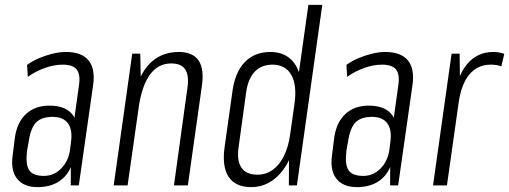

<svg xmlns="http://www.w3.org/2000/svg" viewBox="-20 -760 2087 787"><path d="M271 -175 304 -413Q310 -456 294 -475.5Q278 -495 237 -495Q202 -495 164 -481.5Q126 -468 94 -445L91 -494Q113 -510 140 -521.5Q167 -533 196 -540Q225 -547 250 -547Q314 -547 342.5 -513Q371 -479 362 -413L303 0H270ZM134 7Q77 7 50 -27.5Q23 -62 32 -124L41 -196Q50 -259 87 -293Q124 -327 182 -327Q245 -327 274 -294Q303 -261 294 -198L284 -125Q275 -61 236 -27Q197 7 134 7ZM160 -39Q201 -39 230.5 -69Q260 -99 267 -145L271 -178Q278 -228 258.5 -254.5Q239 -281 196 -281Q150 -281 127.5 -257.5Q105 -234 97 -176L91 -143Q84 -86 99.5 -62.5Q115 -39 160 -39Z M748 -398Q756 -450 739.5 -475Q723 -500 682 -500Q628 -500 594.5 -454Q561 -408 548 -317L511 -251L519 -311Q535 -429 583.5 -488Q632 -547 713 -547Q770 -547 794 -512Q818 -477 807 -404L750 0H693ZM522 -540H555L558 -386L503 0H446Z M1009 7Q945 7 917 -35.5Q889 -78 901 -160L932 -380Q942 -462 982.5 -504.5Q1023 -547 1088 -547Q1136 -547 1167 -521.5Q1198 -496 1210 -448.5Q1222 -401 1212 -334L1195 -209Q1186 -143 1160 -94.5Q1134 -46 1095.5 -19.5Q1057 7 1009 7ZM1035 -44Q1070 -44 1097.5 -63.5Q1125 -83 1143.5 -120Q1162 -157 1169 -207L1187 -334Q1198 -411 1174 -453Q1150 -495 1097 -495Q1052 -495 1024.5 -466.5Q997 -438 989 -382L958 -157Q950 -102 969.5 -73Q989 -44 1035 -44ZM1165 -177 1244 -740H1301L1197 0H1164Z M1580 -175 1613 -413Q1619 -456 1603 -475.5Q1587 -495 1546 -495Q1511 -495 1473 -481.5Q1435 -468 1403 -445L1400 -494Q1422 -510 1449 -521.5Q1476 -533 1505 -540Q1534 -547 1559 -547Q1623 -547 1651.5 -513Q1680 -479 1671 -413L1612 0H1579ZM1443 7Q1386 7 1359 -27.5Q1332 -62 1341 -124L1350 -196Q1359 -259 1396 -293Q1433 -327 1491 -327Q1554 -327 1583 -294Q1612 -261 1603 -198L1593 -125Q1584 -61 1545 -27Q1506 7 1443 7ZM1469 -39Q1510 -39 1539.5 -69Q1569 -99 1576 -145L1580 -178Q1587 -228 1567.5 -254.5Q1548 -281 1505 -281Q1459 -281 1436.5 -257.5Q1414 -234 1406 -176L1400 -143Q1393 -86 1408.5 -62.5Q1424 -39 1469 -39Z M1831 -540H1864L1866 -382L1812 0H1755ZM1840 -352Q1853 -447 1894.5 -497Q1936 -547 2002 -547Q2014 -547 2025.5 -545Q2037 -543 2047 -539L2035 -488Q2017 -495 1992 -495Q1938 -495 1904.5 -455.5Q1871 -416 1860 -339Z"/></svg>

Font: Pathway Extreme Condensed Thin
Style: Italic
Weight: 250
Width: 3
Italic angle: -8°
Version: Version 1.001;gftools[0.9.26]